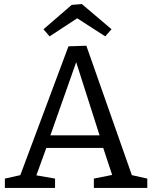

<svg xmlns="http://www.w3.org/2000/svg" viewBox="-20 -925 749 945"><path d="M405 -700 629 -63 705 -46V0H442V-46L532 -64L488 -197H208L159 -62L251 -46V0H4V-46L80 -63L317 -697ZM470 -259 355 -619 228 -259ZM383 -905 529 -781 498 -746 360 -835 224 -746 194 -781 333 -901Z"/></svg>

Font: Bitter Pro
Style: Regular
Weight: 400
Designer: Sol Matas, and Bitter project Authors
Foundry: Sol Matas
Version: Version 1.010